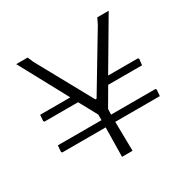

<svg xmlns="http://www.w3.org/2000/svg" viewBox="-120 -603 699 712"><g transform="rotate(-30 229.5 -247.0)"><path d="M439 -156 442 -152 440 -125H249L251 0H206L208 -125H22L19 -129L21 -156H208V-180L166 -257H22L19 -261L21 -287H150L38 -494H87L97 -470L227 -234H232L373 -469L385 -494H434L312 -287H439L443 -284L440 -257H295L250 -180L249 -156Z"/></g></svg>

Font: Alegreya Sans SC Light
Style: Regular
Weight: 300
Designer: Juan Pablo del Peral
Foundry: Huerta Tipografica
Version: Version 2.007